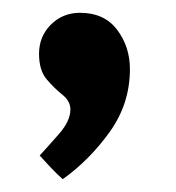

<svg xmlns="http://www.w3.org/2000/svg" viewBox="-20 -150 275 300"><path d="M105 -130Q143 -130 163 -103.5Q183 -77 183 -42Q183 12 151.5 56Q120 100 78 130Q69 122 59.5 112Q50 102 42 93Q54 80 72 59.5Q90 39 90 21Q90 8 77.5 -2Q65 -12 53 -26Q41 -40 41 -66Q41 -93 59.5 -111.5Q78 -130 105 -130Z"/></svg>

Font: Rosario SemiBold
Style: Regular
Weight: 600
Designer: Hector Gatti
Foundry: Omnibus Type
Version: Version 1.101; ttfautohint (v1.8.1.43-b0c9)